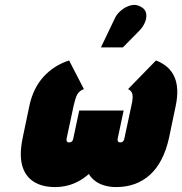

<svg xmlns="http://www.w3.org/2000/svg" viewBox="-20 -745 738 778"><path d="M612 -500 499 -384Q509 -379 513.5 -371Q518 -363 517.5 -349.5Q517 -336 512 -315L484 -184Q483 -178 480.5 -174.5Q478 -171 475 -169.5Q472 -168 468 -168Q464 -168 461 -169.5Q458 -171 457 -174.5Q456 -178 457 -184L481 -297H301L277 -184Q276 -178 273.5 -174.5Q271 -171 267.5 -169.5Q264 -168 260 -168Q256 -168 253.5 -169.5Q251 -171 250 -174.5Q249 -178 250 -184L278 -315Q283 -336 287.5 -349.5Q292 -363 299.5 -371Q307 -379 320 -384L260 -500Q198 -480 156 -433.5Q114 -387 99 -316L72 -187Q58 -120 69.5 -76Q81 -32 115.5 -9.5Q150 13 203 13Q229 13 253 7Q277 1 299 -11Q321 -23 340 -40Q350 -23 366.5 -11Q383 1 404.5 7Q426 13 451 13Q533 13 588 -37Q643 -87 665 -187L692 -316Q707 -387 687 -433Q667 -479 612 -500ZM544 -620Q558 -634 566.5 -652.5Q575 -671 572.5 -689Q570 -707 552 -717Q532 -729 510.5 -723.5Q489 -718 471 -703Q453 -688 445 -670L389 -553H478Z"/></svg>

Font: Advent Pro Black
Style: Italic
Weight: 900
Italic angle: -12°
Version: Version 3.000